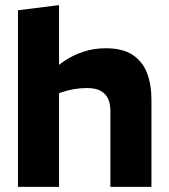

<svg xmlns="http://www.w3.org/2000/svg" viewBox="-20 -728 657 748"><path d="M50 -688 210 -708V0H50ZM319 -385Q292 -385 266.5 -380.5Q241 -376 220 -368.5Q199 -361 185 -352V-452Q205 -474 236 -494Q267 -514 306.5 -527Q346 -540 392 -540Q458 -540 497 -514Q536 -488 553 -443Q570 -398 570 -340V0H410V-297Q410 -323 401.5 -342.5Q393 -362 373 -373.5Q353 -385 319 -385Z"/></svg>

Font: Roundo Variable
Style: Regular
Weight: 200
Designer: Shiva Nallaperumal
Foundry: Indian Type Foundry
Version: Version 2.000